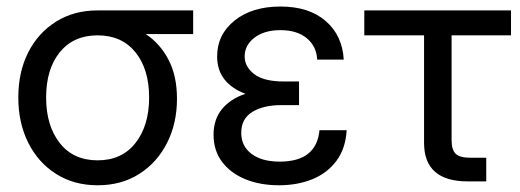

<svg xmlns="http://www.w3.org/2000/svg" viewBox="-20 -547 1568 579"><path d="M274.4 11.7Q203.1 11.7 149.2 -22.5Q95.2 -56.6 65.2 -116.5Q35.2 -176.3 35.2 -252.9Q35.2 -330.1 65.2 -389.2Q95.2 -448.2 149.2 -481.9Q203.1 -515.6 274.4 -515.6H562.5V-444.3H419.4Q462.4 -416 488 -367.2Q513.7 -318.4 513.7 -249Q513.7 -174.8 483.6 -115.7Q453.6 -56.6 399.9 -22.5Q346.2 11.7 274.4 11.7ZM274.4 -440.4Q201.7 -440.4 160.4 -389.6Q119.1 -338.9 119.1 -252.9Q119.1 -168 160.2 -115.7Q201.2 -63.5 274.4 -63.5Q347.7 -63.5 388.7 -116Q429.7 -168.5 429.7 -252.9Q429.7 -338.4 388.4 -389.4Q347.2 -440.4 274.4 -440.4Z M821.3 11.7Q765.1 11.7 720.5 -6.3Q675.8 -24.4 649.9 -58.6Q624 -92.8 624 -140.6Q624 -187 649.4 -218Q674.8 -249 720.2 -264.2Q679.2 -279.3 657 -307.4Q634.8 -335.4 634.8 -377Q634.8 -442.9 687.5 -485.1Q740.2 -527.3 825.7 -527.3Q912.1 -527.3 962.4 -483.4Q1012.7 -439.5 1016.6 -367.2H936.5Q934.6 -407.2 905.3 -431.6Q876 -456.1 825.7 -456.1Q776.9 -456.1 747.3 -433.3Q717.8 -410.6 717.8 -377Q717.8 -345.7 746.6 -323.5Q775.4 -301.3 835.9 -301.3H881.8V-230H828.1Q774.4 -230 741 -209.5Q707.5 -189 707.5 -146.5Q707.5 -106 738.8 -82.8Q770 -59.6 823.2 -59.6Q934.6 -59.6 943.4 -154.3H1025.4Q1022 -98.1 994.1 -61.3Q966.3 -24.4 921.4 -6.3Q876.5 11.7 821.3 11.7Z M1390.6 0Q1258.8 0 1258.8 -116.2V-440.4H1078.6V-515.6H1521V-440.4H1341.8V-125Q1341.8 -95.2 1354.2 -83.3Q1366.7 -71.3 1398.4 -71.3H1446.3V0Z"/></svg>

Font: Inter Display
Style: Regular
Weight: 400
Designer: Rasmus Andersson
Foundry: rsms
Version: Version 4.001;git-9221beed3